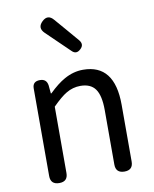

<svg xmlns="http://www.w3.org/2000/svg" viewBox="-93 -926 797 995"><g transform="rotate(-10 305.5 -428.0)"><path d="M138 0Q92 0 92 -45V-271V-506Q92 -543 131 -543Q166 -543 171 -508L175 -465H178Q223 -509 261 -530Q309 -557 360 -557Q526 -557 526 -344V-45Q526 0 481 0Q435 0 435 -45V-332Q435 -408 410.5 -442.5Q386 -477 332 -477Q292 -477 257 -456Q228 -439 183 -394V-45Q183 0 138 0ZM319 -663 198 -780Q166 -811 198 -841.5Q230 -872 259 -837L309 -779L368 -710Q388 -685 365 -664Q341 -641 319 -663Z"/></g></svg>

Font: GenSenRounded TW R
Style: Regular
Weight: 400
Version: Version 1.501;PS 1;hotconv 16.6.51;makeotf.lib2.5.65220